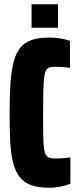

<svg xmlns="http://www.w3.org/2000/svg" viewBox="-20 -872 369 900"><path d="M211 8Q160 8 126.5 -4Q93 -16 72.5 -42Q52 -68 41.5 -109Q31 -150 28 -208Q25 -266 25 -344Q25 -422 29 -480.5Q33 -539 43.5 -580.5Q54 -622 74.5 -647.5Q95 -673 128.5 -684.5Q162 -696 211 -696Q231 -696 250 -693.5Q269 -691 284.5 -687.5Q300 -684 308 -680V-554Q296 -556 283 -557Q270 -558 259 -558.5Q248 -559 240 -559Q224 -559 213 -556Q202 -553 196 -542.5Q190 -532 187 -509Q184 -486 183 -446Q182 -406 182 -344Q182 -282 182.5 -242Q183 -202 186 -179Q189 -156 195.5 -145.5Q202 -135 212.5 -132Q223 -129 240 -129Q260 -129 278 -130.5Q296 -132 310 -134V-11Q298 -6 281 -1.5Q264 3 246 5.5Q228 8 211 8ZM128 -742V-852H252V-742Z"/></svg>

Font: Saira ExtraCondensed Black
Style: Regular
Weight: 900
Width: 2
Designer: Hector Gatti with collaboration of the Omnibus-Type team
Foundry: Omnibus-Type
Version: Version 1.101